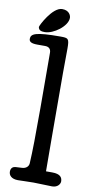

<svg xmlns="http://www.w3.org/2000/svg" viewBox="-105 -1015 524 1059"><g transform="rotate(10 156.5 -485.5)"><path d="M204 -931C204 -945 193 -972 154 -972C100 -972 43 -859 44 -852C47 -833 62 -830 81 -830C129 -830 204 -884 204 -931ZM220 -761C220 -819 215 -821 170 -821C31 -821 6 -808 6 -779C6 -763 19 -755 53 -755H96C115 -755 129 -746 129 -723C129 -649 130 -577 130 -413C130 -256 129 -173 125 -103C124 -84 108 -72 88 -71L51 -69C38 -68 25 -60 25 -39C25 -18 41 0 77 0C98 0 128 -2 164 -2C185 -2 249 1 268 1C301 1 313 -22 313 -34C313 -55 303 -75 256 -75H221C221 -161 219 -335 219 -626C219 -643 220 -695 220 -761Z"/></g></svg>

Font: Life Savers
Style: ExtraBold
Weight: 800
Designer: Pablo Impallari, Rodrigo Fuenzalida, Brenda Gallo
Foundry: Pablo Impallari, Rodrigo Fuenzalida, Brenda Gallo
Version: Version 3.000